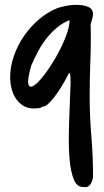

<svg xmlns="http://www.w3.org/2000/svg" viewBox="-20 -453 426 783"><path d="M259.8 -152.3Q244.1 -121.1 228.5 -96.2Q212.9 -71.3 198.7 -53.7Q184.6 -36.1 173.8 -26.9Q163.1 -17.6 157.2 -19.5Q146.5 -12.7 137.2 -11.7Q127.9 -10.7 117.2 -10.7Q91.8 -10.7 73.7 -22.5Q55.7 -34.2 43.9 -52.2Q32.2 -70.3 26.9 -92.8Q21.5 -115.2 21.5 -137.7Q21.5 -180.7 36.6 -224.6Q51.8 -268.6 78.1 -306.6Q104.5 -344.7 139.6 -374.5Q174.8 -404.3 213.9 -419.9Q224.6 -423.8 248 -428.7Q271.5 -433.6 295.9 -433.1Q320.3 -432.6 338.9 -425.3Q357.4 -418 359.4 -398.4Q359.4 -387.7 356 -375.5Q352.5 -363.3 349.6 -353.5Q351.6 -280.3 348.6 -207.5Q345.7 -134.8 345.7 -61.5Q345.7 20.5 352.5 101.6Q359.4 182.6 359.4 264.6Q359.4 271.5 356.9 280.3Q354.5 289.1 350.1 296.4Q345.7 303.7 338.9 307.6Q332 311.5 322.3 309.6Q294.9 311.5 281.7 280.3Q268.6 249 264.2 200.7Q259.8 152.3 260.7 94.2Q261.7 36.1 264.2 -16.1Q266.6 -68.4 267.6 -107.4Q268.6 -146.5 263.7 -156.2ZM107.4 -185.5Q90.8 -127 95.7 -109.9Q100.6 -92.8 118.2 -104Q135.7 -115.2 160.6 -147.9Q185.5 -180.7 208.5 -220.7Q231.4 -260.7 247.6 -301.8Q263.7 -342.8 263.7 -371.1Q234.4 -359.4 210.4 -338.9Q186.5 -318.4 167.5 -293.5Q148.4 -268.6 133.8 -240.7Q119.1 -212.9 107.4 -185.5Z"/></svg>

Font: Covered By Your Grace
Style: Regular
Weight: 400
Designer: Kimberly Geswein
Foundry: Kimberly Geswein
Version: Version 1.0